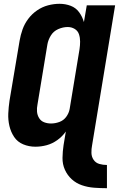

<svg xmlns="http://www.w3.org/2000/svg" viewBox="-20 -763 625 1009"><path d="M541 226H542V104Q521 104 502 98.5Q483 93 472 77Q461 61 460.5 40.5Q460 20 464 0L585 -735H436L421 -647Q413 -675 396 -698.5Q379 -722 351.5 -732.5Q324 -743 293 -743Q263 -743 232.5 -735Q202 -727 175 -708.5Q148 -690 128.5 -664Q109 -638 98.5 -608.5Q88 -579 83 -549L30 -234Q25 -200 23.5 -166.5Q22 -133 29.5 -101Q37 -69 54.5 -43Q72 -17 102 -4.5Q132 8 166 8Q196 8 225.5 0Q255 -8 281.5 -27Q308 -46 326 -72L314 0Q309 33 308.5 66.5Q308 100 321 129Q334 158 357 179Q380 200 410.5 210.5Q441 221 474.5 223.5Q508 226 541 226ZM248 -114Q229 -114 212 -120.5Q195 -127 185.5 -142.5Q176 -158 174.5 -176.5Q173 -195 177 -214L229 -529Q233 -553 247 -576Q261 -599 286 -610Q311 -621 336 -621Q356 -621 372.5 -611Q389 -601 395 -583Q401 -565 401 -545Q401 -525 398 -505L346 -190Q342 -168 328 -149Q314 -130 292 -122Q270 -114 248 -114Z"/></svg>

Font: Iosevka Sparkle Heavy Oblique
Style: Regular
Weight: 900
Italic angle: -9°
Designer: Belleve Invis
Foundry: Belleve Invis
Version: Version 4.5.0; ttfautohint (v1.8.3)